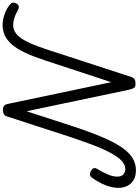

<svg xmlns="http://www.w3.org/2000/svg" viewBox="187 -1242 1072 1486"><g transform="rotate(-90 723.0 -499.0)"><path d="M148 17Q104 17 73.5 -0.5Q43 -18 27.5 -49Q12 -80 12 -117Q12 -167 33.5 -220.5Q55 -274 90 -322Q101 -337 113 -339Q125 -341 142 -332Q160 -322 164 -310Q168 -298 158 -282Q134 -242 116.5 -202.5Q99 -163 99 -126Q99 -108 105.5 -94.5Q112 -81 125.5 -73Q139 -65 157 -65Q181 -65 203.5 -79.5Q226 -94 249 -125Q272 -156 297 -206.5Q322 -257 349.5 -331Q377 -405 410 -504L566 -984Q571 -999 583 -1005.5Q595 -1012 617 -1012Q637 -1012 647.5 -1003Q658 -994 662 -973L830 -174L999 -688Q1029 -779 1058.5 -841.5Q1088 -904 1121 -942Q1154 -980 1191.5 -997.5Q1229 -1015 1275 -1015Q1301 -1015 1328.5 -1008Q1356 -1001 1382 -989Q1408 -977 1428 -960Q1443 -948 1445.5 -935Q1448 -922 1437 -905Q1428 -891 1415.5 -889.5Q1403 -888 1386 -897Q1358 -914 1328.5 -923.5Q1299 -933 1272 -933Q1244 -933 1220 -919.5Q1196 -906 1174 -876.5Q1152 -847 1130 -797.5Q1108 -748 1084 -675L869 -15Q864 -1 852 6.5Q840 14 817 14Q803 14 795 10.5Q787 7 781.5 -5.5Q776 -18 770 -44L605 -829L495 -491Q457 -373 422.5 -286.5Q388 -200 355.5 -141.5Q323 -83 289.5 -48Q256 -13 221.5 2Q187 17 148 17Z"/></g></svg>

Font: Playwrite BE VLG
Style: Regular
Weight: 400
Designer: Veronika Burian, José Scaglione
Foundry: TypeTogether
Version: Version 1.002